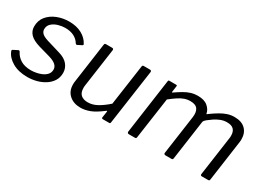

<svg xmlns="http://www.w3.org/2000/svg" viewBox="-31 -1030 2059 1529"><g transform="rotate(30 998.5 -265.0)"><path d="M218.1 10Q135.8 10 80.1 -22.6Q24.4 -55.2 5.8 -104.1Q1.1 -114.4 9.7 -119.1L49 -139.2Q54.7 -142.3 59 -140.9Q63.3 -139.6 66.2 -133.8Q84.3 -96.7 121.1 -73.8Q157.8 -50.8 217.6 -50.8Q237.5 -50.8 263.7 -55.5Q290 -60.1 314.3 -70.8Q338.5 -81.6 354.8 -99.9Q371.1 -118.2 371.1 -146.2Q371.1 -170 350.8 -188.8Q330.4 -207.6 283.4 -220.9L184.4 -248.9Q119.6 -267.8 92.3 -297.3Q65.1 -326.8 65.1 -366.6Q65.1 -422.5 97.1 -461.1Q129.1 -499.6 180.2 -519.8Q231.2 -540 289.3 -540Q357.7 -540 405.9 -513.7Q454.1 -487.3 477 -443Q479.5 -439.1 478.8 -435.6Q478.1 -432.1 473.1 -429.3L434.8 -409.7Q430.6 -407.9 427.1 -409.3Q423.7 -410.7 418.6 -416.7Q401.6 -445.9 368.2 -463.2Q334.8 -480.5 286.3 -480.5Q256.5 -480.5 223.4 -470.9Q190.3 -461.2 167.7 -440.7Q145.1 -420.1 145.1 -387.6Q145.1 -368.6 159.4 -352.6Q173.8 -336.6 215.5 -322.9L337.4 -286.4Q395.6 -270.1 423.1 -236.6Q450.6 -203 450.6 -160.9Q450.6 -117.9 429.9 -85.8Q409.2 -53.8 375.1 -32.3Q341 -10.8 299.9 -0.4Q258.9 10 218.1 10Z M706.6 10Q643 10 603.4 -25.7Q563.9 -61.4 563.9 -120.6Q563.9 -126.4 564 -132.9Q564.2 -139.3 565.2 -144.9L617.5 -516.9Q618.8 -524.6 621.9 -527.3Q625 -530 632.3 -530H688.4Q695.6 -530 699.1 -525.7Q702.5 -521.4 701.3 -513.9L651.6 -163Q650.6 -156.8 650.3 -151.1Q649.9 -145.4 649.9 -140.5Q649.9 -96.4 672.6 -76.2Q695.3 -56.1 735.9 -56.1Q780.8 -56.1 823.9 -80.6Q867.1 -105.1 912.1 -145.3L965.4 -517.9Q966.7 -525.6 970 -527.8Q973.2 -530 980.8 -530H1036.1Q1043.5 -530 1047.3 -525.7Q1051 -521.4 1049.7 -513.9L977.7 -10.2Q976.7 -4.6 975 -2.3Q973.4 0 967.3 0H908.6Q903.5 0 900.1 -2.6Q896.8 -5.3 897.8 -10.9L906.3 -67.2Q907.3 -72.5 904.6 -73.6Q901.9 -74.7 896.1 -69.9Q835.1 -23 791.1 -6.5Q747.1 10 706.6 10Z M1146.7 0Q1140 0 1136 -4.7Q1132.1 -9.3 1133.1 -15.8L1204 -519.5Q1205.2 -526.2 1207.3 -528.1Q1209.3 -530 1214.4 -530H1276.4Q1282.5 -530 1284.3 -527.2Q1286 -524.3 1284.7 -518L1277.5 -467Q1276.3 -456.7 1283.6 -462Q1320.5 -487.4 1350.4 -504.8Q1380.3 -522.3 1409.7 -531.3Q1439 -540.3 1471.4 -540.3Q1531.5 -540.3 1563.2 -513.2Q1594.9 -486.2 1601.1 -450.9Q1602.4 -446.6 1606.9 -449.6Q1611.4 -452.5 1617.8 -458.2Q1653.8 -484.1 1685 -502.3Q1716.3 -520.6 1746.2 -530.3Q1776.2 -540 1808.5 -540Q1875.2 -540 1909.9 -505.4Q1944.6 -470.8 1944.6 -413.5Q1944.6 -406.5 1944.3 -399.6Q1943.9 -392.7 1942.6 -385.1L1890.3 -13.1Q1889 -5.4 1886.3 -2.7Q1883.5 0 1875.5 0H1819.4Q1803.7 0 1806.5 -15.8L1856.6 -369.7Q1858.3 -376.9 1858.5 -384.5Q1858.6 -392 1858.6 -397.9Q1858.6 -434.5 1839.4 -454.1Q1820.2 -473.7 1778.3 -473.7Q1747.6 -473.7 1719.4 -462.4Q1691.1 -451.1 1667.5 -435Q1643.9 -419 1625.2 -403.8Q1616.6 -396.8 1611.3 -390.4Q1606.1 -384 1604.4 -374.1L1553.4 -13.1Q1552.1 -5.4 1549.2 -2.7Q1546.2 0 1538.9 0H1482.8Q1476.6 0 1472.6 -4.5Q1468.7 -9 1469.9 -15.8L1520.3 -372.2Q1526.9 -421.3 1508.6 -447.5Q1490.2 -473.7 1441.7 -473.7Q1412.4 -473.7 1386.4 -464.3Q1360.4 -454.9 1332.9 -436.6Q1305.5 -418.3 1271.1 -391.1L1216.8 -12.1Q1215.5 -4.8 1212.8 -2.4Q1210.1 0 1201.5 0H1146.7Z"/></g></svg>

Font: Libre Franklin Thin
Style: Italic
Weight: 100
Italic angle: -8°
Designer: Pablo Impallari, Rodrigo Fuenzalida, Nhung Nguyen
Foundry: Impallari Type
Version: Version 3.000